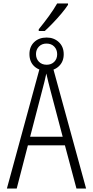

<svg xmlns="http://www.w3.org/2000/svg" viewBox="-20 -1095 540 1115"><path d="M20 0 215 -715H284L480 0H424L357 -251H142L77 0ZM225 -570 155 -301H344L273 -570Q267 -594 260.5 -619Q254 -644 249 -668Q239 -621 225 -570ZM251 -684Q207 -684 179 -710Q151 -736 151 -781Q151 -824 178.5 -850.5Q206 -877 251 -877Q293 -877 321.5 -850.5Q350 -824 350 -780Q350 -737 322 -710.5Q294 -684 251 -684ZM251 -719Q278 -719 295 -736Q312 -753 312 -780Q312 -807 295 -824.5Q278 -842 250 -842Q223 -842 206 -824.5Q189 -807 189 -781Q189 -754 206 -736.5Q223 -719 251 -719ZM205 -925Q236 -963 264 -1001.5Q292 -1040 312 -1075H375V-1067Q360 -1044 336.5 -1016Q313 -988 287 -961Q261 -934 240 -915H205Z"/></svg>

Font: Noto Sans Mono ExtraCondensed Light
Style: Regular
Weight: 300
Width: 2
Designer: Monotype Design Team
Foundry: Monotype Imaging Inc.
Version: Version 2.014; ttfautohint (v1.8.4.7-5d5b)